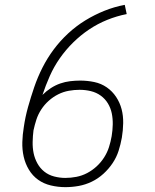

<svg xmlns="http://www.w3.org/2000/svg" viewBox="-20 -763 640 791"><path d="M249 8Q219 8 189.5 1Q160 -6 137 -22.5Q114 -39 99 -64Q84 -89 77.5 -118Q71 -147 72 -178Q73 -209 78 -239Q84 -281 95.5 -322Q107 -363 121 -404Q135 -445 155 -484.5Q175 -524 201.5 -559.5Q228 -595 261 -625.5Q294 -656 331.5 -679Q369 -702 410 -718.5Q451 -735 494 -743L502 -705Q461 -697 421.5 -681Q382 -665 347 -641.5Q312 -618 281.5 -588Q251 -558 226.5 -523Q202 -488 185 -449.5Q168 -411 155 -372Q171 -388 189.5 -400Q208 -412 228 -419Q248 -426 269 -428.5Q290 -431 310 -431Q340 -431 368.5 -425Q397 -419 420 -403Q443 -387 458.5 -363.5Q474 -340 481 -313Q488 -286 487.5 -256Q487 -226 482 -196Q477 -168 468.5 -141.5Q460 -115 444 -91Q428 -67 406 -47Q384 -27 358 -14.5Q332 -2 304.5 3Q277 8 249 8ZM249 -30Q272 -30 295 -34.5Q318 -39 339 -50Q360 -61 378 -77.5Q396 -94 409 -114.5Q422 -135 429 -157Q436 -179 440 -202Q440 -202 440 -202Q440 -202 440 -202Q444 -226 444.5 -250Q445 -274 440.5 -296Q436 -318 424.5 -337Q413 -356 395 -369Q377 -382 354.5 -387.5Q332 -393 308 -393Q286 -393 263.5 -389Q241 -385 220 -374.5Q199 -364 181 -348Q163 -332 150 -312Q137 -292 130 -270.5Q123 -249 118 -226Q115 -203 114.5 -178.5Q114 -154 118.5 -132Q123 -110 134 -90Q145 -70 162.5 -56Q180 -42 203 -36Q226 -30 249 -30Z"/></svg>

Font: Iosevka Curly Slab XLtExObl
Style: Regular
Weight: 200
Width: 7
Italic angle: -9°
Monospace: yes
Designer: Belleve Invis
Foundry: Belleve Invis
Version: Version 11.0.0; ttfautohint (v1.8.3)